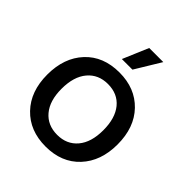

<svg xmlns="http://www.w3.org/2000/svg" viewBox="-206 -864 1001 1001"><g transform="rotate(45 294.5 -364.0)"><path d="M294.9 8.8Q178.2 8.8 107.2 -65.2Q36.1 -139.2 36.1 -263.2Q36.1 -386.7 106 -461.9Q175.8 -537.1 294.9 -537.1Q411.1 -537.1 482.2 -463.1Q553.2 -389.2 553.2 -264.2Q553.2 -141.6 483.2 -66.4Q413.1 8.8 294.9 8.8ZM141.1 -263.2Q141.1 -175.3 182.4 -126.2Q223.6 -77.1 294.9 -77.1Q365.2 -77.1 406.7 -126.2Q448.2 -175.3 448.2 -264.2Q448.2 -353 407.5 -402.6Q366.7 -452.1 294.9 -452.1Q224.6 -452.1 182.9 -402.6Q141.1 -353 141.1 -263.2ZM253.9 -595.2 314 -736.8H418L332 -595.2Z"/></g></svg>

Font: Lumene Sans Medium
Style: Regular
Weight: 500
Designer: Deni Anggara
Version: Version 1.003;Glyphs 3.1.2 (3151)